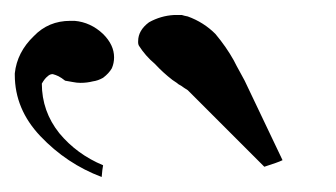

<svg xmlns="http://www.w3.org/2000/svg" viewBox="-430 -815 450 257"><path d="M-293.9 -578.1Q-340.8 -595.7 -376 -632.8Q-410.2 -668.9 -410.2 -714.8Q-410.2 -715.8 -410.2 -716.8Q-407.2 -745.1 -384.8 -766.6Q-365.2 -787.1 -335.9 -787.1Q-333 -787.1 -330.1 -787.1Q-308.6 -785.2 -292 -769.5Q-277.3 -754.9 -277.3 -738.3Q-277.3 -730.5 -280.3 -723.6Q-284.2 -716.8 -292 -710.9Q-298.8 -707 -305.7 -706.1Q-313.5 -704.1 -322.3 -704.1Q-327.1 -704.1 -332 -705.1Q-337.9 -706.1 -342.8 -707Q-347.7 -710.9 -351.6 -712.9Q-355.5 -714.8 -359.4 -715.8Q-363.3 -715.8 -366.2 -712.9Q-370.1 -710 -374 -703.1Q-374 -666 -350.6 -636.7Q-327.1 -608.4 -292 -593.8Q-293 -588.9 -293.9 -578.1ZM-51.8 -600.6Q-57.6 -597.7 -76.2 -591.8Q-99.6 -615.2 -170.9 -686.5Q-174.8 -690.4 -178.7 -694.3Q-183.6 -697.3 -187.5 -700.2Q-191.4 -702.1 -193.4 -704.1Q-196.3 -706.1 -199.2 -708Q-211.9 -717.8 -222.7 -729.5Q-235.4 -740.2 -244.1 -753.9Q-245.1 -755.9 -245.1 -757.8Q-245.1 -758.8 -245.1 -759.8Q-245.1 -774.4 -230.5 -785.2Q-214.8 -793.9 -197.3 -794.9Q-196.3 -794.9 -195.3 -794.9Q-195.3 -794.9 -194.3 -794.9Q-190.4 -794.9 -186.5 -794.9Q-183.6 -793.9 -178.7 -793Q-157.2 -785.2 -141.6 -769.5Q-127 -752 -117.2 -734.4Q-113.3 -726.6 -109.4 -719.7Q-105.5 -712.9 -102.5 -707Q-85.9 -671.9 -51.8 -600.6Z"/></svg>

Font: Griech2
Style: Regular
Weight: 400
Version: 001.007